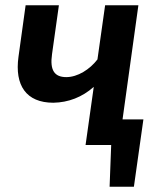

<svg xmlns="http://www.w3.org/2000/svg" viewBox="-20 -549 603 727"><path d="M444 -97 504 -529H378L349 -324C320 -286 274 -257 231 -257C187 -257 168 -282 177 -344L203 -529H77L50 -334C35 -226 79 -160 182 -160C239 -161 291 -181 335 -220L304 0H401L395 158H487L523 -97Z"/></svg>

Font: Fira Sans Medium
Style: Italic
Weight: 500
Italic angle: -8°
Designer: bBox Type GmbH & Carrois Corporate GbR & Edenspiekermann AG
Foundry: bBox Type GmbH & Carrois Corporate GbR & Edenspiekermann AG
Version: Version 4.301;PS 004.301;hotconv 1.0.88;makeotf.lib2.5.64775